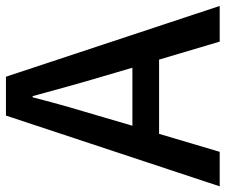

<svg xmlns="http://www.w3.org/2000/svg" viewBox="-78 -700 777 662"><g transform="rotate(-90 311.0 -368.5)"><path d="M0 0 244 -737H378L622 0H499L437 -209H181L119 0ZM209 -301H409L380 -400Q362 -460 345 -521.5Q328 -583 311 -645H307Q291 -582 273.5 -521Q256 -460 238 -400Z"/></g></svg>

Font: Source Han Sans TC Medium
Style: Regular
Weight: 500
Designer: Ryoko NISHIZUKA Ë•øÂ°öÊ∂ºÂ≠ê (kana, bopomofo & ideographs); Paul D. Hunt (Latin, Greek & Cyrillic); Sandoll Communicatio
Foundry: Adobe
Version: Version 2.004;hotconv 1.0.118;makeotfexe 2.5.65603